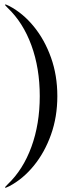

<svg xmlns="http://www.w3.org/2000/svg" viewBox="-20 -742 341 874"><path d="M241 -304.5Q241 -210 212.2 -129.2Q183.5 -48.5 134.2 12Q85 72.5 22.5 105.5Q5 114.5 3 112Q2 111 4.2 108.5Q6.5 106 15 97Q85 30.5 123 -73.5Q161 -177.5 161 -304.5Q161 -431.5 123 -535.5Q85 -639.5 15 -706Q6.5 -715 4.2 -717.5Q2 -720 3 -721Q5 -723.5 22.5 -714.5Q85 -681.5 134.2 -621Q183.5 -560.5 212.2 -479.8Q241 -399 241 -304.5Z"/></svg>

Font: Fraunces144ptRegular
Style: Regular
Weight: 400
Version: Version 1.000;[0bf87f6ff]